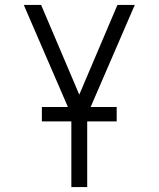

<svg xmlns="http://www.w3.org/2000/svg" viewBox="-20 -540 640 775"><path d="M268 215V-76L76 -520H146L300 -158L454 -520H524L332 -76V215ZM149 -50V-108H451V-50Z"/></svg>

Font: Iosevka Aile Custom Light
Style: Regular
Weight: 300
Designer: Belleve Invis
Foundry: Belleve Invis
Version: Version 17.0.2; ttfautohint (v1.8.3)